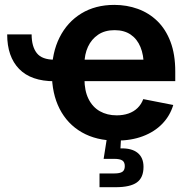

<svg xmlns="http://www.w3.org/2000/svg" viewBox="-20 -573 787 797"><path d="M206.1 -235.8Q108.9 -235.8 59.3 -286.9Q9.8 -337.9 9.8 -430.2H111.3Q111.3 -379.9 132.8 -352.5Q154.3 -325.2 206.1 -325.2ZM462.4 10.7Q379.9 10.7 319.8 -23.7Q259.8 -58.1 227.5 -121.1Q195.3 -184.1 195.3 -270Q195.3 -354 227.3 -417.7Q259.3 -481.4 317.6 -517.1Q376 -552.7 454.6 -552.7Q506.3 -552.7 552.2 -536.1Q598.1 -519.5 633.1 -485.6Q668 -451.7 687.7 -399.7Q707.5 -347.7 707.5 -276.4V-236.3H255.4V-325.2H640.1L576.7 -300.3Q576.7 -344.7 563 -377.9Q549.3 -411.1 522.5 -429.4Q495.6 -447.8 455.6 -447.8Q415.5 -447.8 387.7 -429.2Q359.9 -410.6 345.2 -378.9Q330.6 -347.2 330.6 -308.1V-245.6Q330.6 -196.3 347.4 -162.4Q364.3 -128.4 394.5 -111.3Q424.8 -94.2 464.4 -94.2Q491.2 -94.2 513.2 -101.8Q535.2 -109.4 550.8 -124.5Q566.4 -139.6 574.7 -161.6L699.2 -137.2Q686 -92.8 653.8 -59.3Q621.6 -25.9 573.2 -7.6Q524.9 10.7 462.4 10.7ZM393.1 204.1V147H454.1Q478 147 488 140.1Q498 133.3 498 116.7Q498 100.1 488 93.3Q478 86.4 454.1 86.4H410.2L427.2 -21.5H482.4V0L480 43Q526.4 41.5 551 61.3Q575.7 81.1 575.7 119.6Q575.7 164.6 548.1 184.3Q520.5 204.1 459.5 204.1Z"/></svg>

Font: Inter
Style: 650
Weight: 650
Designer: Rasmus Andersson
Foundry: rsms
Version: Version 4.001;git-66647c0bb